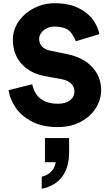

<svg xmlns="http://www.w3.org/2000/svg" viewBox="-20 -777 687 1192"><path d="M33 -217 180 -254Q206 -133 340 -133Q387 -133 414.5 -154Q442 -175 442 -209Q442 -238 421.5 -258Q401 -278 365 -285L261 -304Q167 -321 113.5 -381Q60 -441 60 -532Q60 -593 96.5 -645Q133 -697 192.5 -727Q252 -757 318 -757Q407 -757 466.5 -727.5Q526 -698 557 -654.5Q588 -611 597 -565L451 -521Q430 -573 401 -592.5Q372 -612 318 -612Q290 -612 268.5 -600.5Q247 -589 235 -571.5Q223 -554 223 -536Q223 -507 241 -488Q259 -469 294 -462L397 -441Q498 -420 553 -360Q608 -300 608 -217Q608 -160 575.5 -107Q543 -54 481.5 -21Q420 12 337 12Q243 12 177 -23Q111 -58 76 -110.5Q41 -163 33 -217ZM326 230H259V80H409V167Q409 262 366 320Q323 378 239 395V320Q313 303 326 230Z"/></svg>

Font: Evergrow Sans 
Style: ExtraBold
Weight: 800
Foundry: 10Web
Version: Version 1.000